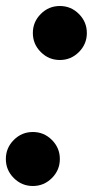

<svg xmlns="http://www.w3.org/2000/svg" viewBox="-52 -605 310 640"><path d="M57.5 -495Q57.5 -532 84 -558.5Q110.5 -585 147.5 -585Q184.5 -585 211 -558.5Q237.5 -532 237.5 -495Q237.5 -458 211 -431.5Q184.5 -405 147.5 -405Q110.5 -405 84 -431.5Q57.5 -458 57.5 -495ZM-32.5 -75Q-32.5 -112 -6 -138.5Q20.5 -165 57.5 -165Q94.5 -165 121 -138.5Q147.5 -112 147.5 -75Q147.5 -38 121 -11.5Q94.5 15 57.5 15Q20.5 15 -6 -11.5Q-32.5 -38 -32.5 -75Z"/></svg>

Font: Besley*
Style: Bold Italic
Weight: 700
Italic angle: -13°
Designer: Owen Earl
Foundry: indestructible type*
Version: Version 2.000; ttfautohint (v1.8.3)